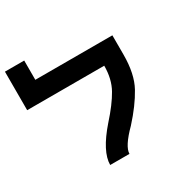

<svg xmlns="http://www.w3.org/2000/svg" viewBox="-165 -915 1079 1079"><g transform="rotate(-30 375.0 -375.0)"><path d="M125 -750V-625H625V-500Q625 -375 582 -296.9Q539.1 -218.8 460.9 -132.8Q375 -46.9 375 0H250Q250 -85.9 359.4 -210.9Q429.7 -289.1 464.8 -351.6Q500 -414.1 500 -500H0V-625V-750Z"/></g></svg>

Font: CraftyPE
Style: Regular
Weight: 400
Designer: Erek Butcher
Foundry: Haunted Coop
Version: Version 0.018;April 4, 2024;FontCreator 15.0.0.2962 64-bit